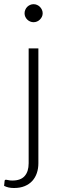

<svg xmlns="http://www.w3.org/2000/svg" viewBox="-45 -734 300 938"><path d="M142.5 -497.5V63.5Q142.5 89.5 135 111.5Q127.5 133.5 112.8 149.8Q98 166 75.8 175.2Q53.5 184.5 23.5 184.5Q9 184.5 -2.5 182Q-14 179.5 -25 174L-22.5 150Q-22 144 -15.5 144Q-11.5 144 -4.2 146Q3 148 15.5 148Q56 148 75.5 126Q95 104 95 63.5V-497.5ZM163.5 -669Q163.5 -660 159.8 -652.2Q156 -644.5 150 -638.5Q144 -632.5 136 -629Q128 -625.5 119 -625.5Q110 -625.5 102 -629Q94 -632.5 88 -638.5Q82 -644.5 78.5 -652.2Q75 -660 75 -669Q75 -678 78.5 -686.2Q82 -694.5 88 -700.5Q94 -706.5 102 -710Q110 -713.5 119 -713.5Q128 -713.5 136 -710Q144 -706.5 150 -700.5Q156 -694.5 159.8 -686.2Q163.5 -678 163.5 -669Z"/></svg>

Font: o
Style: Regular
Weight: 300
Designer: Lukasz Dziedzic
Foundry: Lukasz Dziedzic
Version: Version 1.104; Western+Polish opensource; ttfautohint (v1.8.